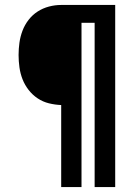

<svg xmlns="http://www.w3.org/2000/svg" viewBox="-20 -755 540 775"><path d="M227 0V-331Q202 -332 177.5 -338Q153 -344 132 -358Q111 -372 95.5 -392Q80 -412 71 -435Q62 -458 58.5 -483Q55 -508 55 -533Q55 -558 58.5 -583Q62 -608 71 -631.5Q80 -655 95.5 -675Q111 -695 132 -708.5Q153 -722 177.5 -728.5Q202 -735 227 -735H445V0H362V-663H309V0Z"/></svg>

Font: Iosevka SS18 Semibold
Style: Regular
Weight: 600
Monospace: yes
Designer: Belleve Invis
Foundry: Belleve Invis
Version: Version 25.1.1; ttfautohint (v1.8.4)